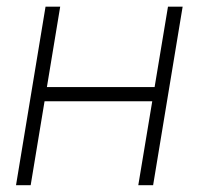

<svg xmlns="http://www.w3.org/2000/svg" viewBox="-20 -542 582 562"><path d="M446.3 -287.1 439 -245.6H98.6L105.5 -287.1ZM156.2 -522.5 69.8 0H26.9L113.3 -522.5ZM514.6 -522.5 428.2 0H384.8L471.7 -522.5Z"/></svg>

Font: Inter 28pt ExtraLight
Style: Italic
Weight: 250
Italic angle: -9.3988°
Designer: Rasmus Andersson
Foundry: rsms
Version: Version 4.001;git-66647c0bb